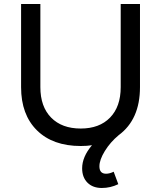

<svg xmlns="http://www.w3.org/2000/svg" viewBox="-20 -720 802 956"><path d="M581 -700H677V-286Q677 -125 571 -47Q529 -12 502 32Q475 76 475 108Q475 145 508 145Q526 145 546 135L569 197Q530 216 487 216Q442 216 415.5 189.5Q389 163 389 118Q389 61 438 3Q414 7 382 7Q243 7 164 -71Q85 -149 85 -286V-700H181V-286Q181 -189 234.5 -134.5Q288 -80 382 -80Q475 -80 528 -134.5Q581 -189 581 -286Z"/></svg>

Font: Montserrat arm
Style: Regular
Weight: 400
Designer: Julieta Ulanovsky
Foundry: Julieta Ulanovsky
Version: Version 6.000;PS 006.000;hotconv 1.0.88;makeotf.lib2.5.64775